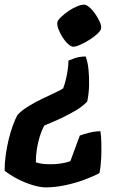

<svg xmlns="http://www.w3.org/2000/svg" viewBox="-65 -521 579 830"><path d="M133 289Q108 289 74 278.5Q40 268 8 251Q-24 234 -45 217Q-45 185 -40.5 151Q-36 117 -28 84Q-20 51 -10 23Q0 -5 10 -23Q25 -41 54.5 -59.5Q84 -78 117.5 -94Q151 -110 176.5 -122Q202 -134 208 -139Q214 -154 219.5 -176.5Q225 -199 228 -221.5Q231 -244 231 -259Q241 -263 258.5 -269.5Q276 -276 305 -277Q314 -255 317.5 -221.5Q321 -188 320 -151Q319 -114 312 -82Q293 -62 266.5 -46Q240 -30 212.5 -16.5Q185 -3 162 6.5Q139 16 126 22Q115 43 107 68.5Q99 94 94.5 122.5Q90 151 90 181Q100 184 111 186Q122 188 134 188.5Q146 189 157 189Q175 189 196.5 186Q218 183 239 176L280 65Q296 59 319.5 53Q343 47 369 46Q372 63 373 94.5Q374 126 372.5 161.5Q371 197 365 227Q342 240 302.5 255Q263 270 218 279.5Q173 289 133 289ZM252 -319Q242 -319 229 -331Q216 -343 205 -360.5Q194 -378 187.5 -395.5Q181 -413 183 -425Q185 -434 198.5 -447Q212 -460 230 -472.5Q248 -485 267 -493Q286 -501 298 -501Q308 -501 321.5 -489.5Q335 -478 347 -460.5Q359 -443 366.5 -426Q374 -409 372 -398Q370 -388 355.5 -374.5Q341 -361 321 -348.5Q301 -336 282 -327.5Q263 -319 252 -319Z"/></svg>

Font: Texturina Medium 12pt ExtraBold
Style: Italic
Weight: 800
Italic angle: -11°
Version: Version 1.002